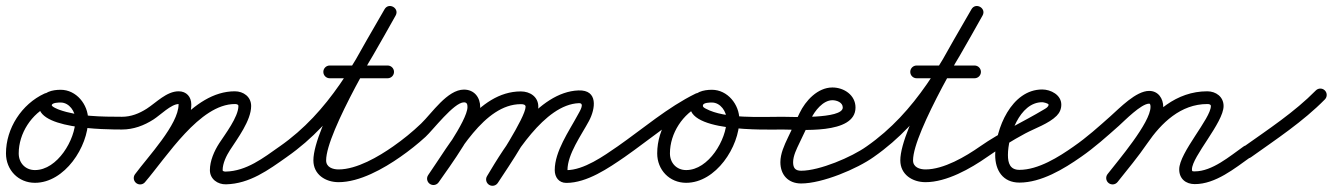

<svg xmlns="http://www.w3.org/2000/svg" viewBox="-31 -577 4394 633"><path d="M115.5 -268.5C115.5 -268.5 115.5 -268.5 115.5 -268.5C40.5 -233.8 -11.3 -153.9 -11.3 -71.2C-11.3 -16.8 29.3 25.7 84.2 25.7C182.3 25.7 259.6 -93.2 259.6 -182.5C259.6 -232.4 220.9 -281 169 -281C141.7 -281 110.3 -274 100.2 -244.9C100.2 -244.9 100.2 -245 100.2 -245C100.2 -245 100.2 -245.1 100.2 -245.1C66.2 -149.9 323.5 -150.1 371 -150C382.6 -150 392 -159.4 392 -171C392 -182.6 382.6 -192 371 -192C371 -192 371 -192 371 -192C305.1 -192.1 226.2 -192.7 163.7 -215.4C160.4 -216.6 137.8 -225.5 139.8 -230.9C139.8 -230.9 139.8 -231 139.8 -231C139.8 -231 139.8 -231.1 139.8 -231.1C142.5 -238.7 162.6 -239 169 -239C197.4 -239 217.6 -209.2 217.6 -182.5C217.6 -116.8 158.3 -16.3 84.2 -16.3C52.5 -16.3 30.7 -39.9 30.7 -71.2C30.7 -137.6 73 -202.5 133.2 -230.4C143.7 -235.3 148.3 -247.8 143.4 -258.3C138.5 -268.8 126.1 -273.4 115.5 -268.5Z M371 -150C371 -150 371 -150 371 -150C409 -150 443.7 -163 475.3 -183.3C497.3 -197.4 533.4 -234 558 -234C560.6 -234 557.7 -239.7 557.7 -232.5C557.7 -166.7 457.3 -61 414.1 -2.5C407.2 6.9 409.2 20 418.5 26.9C427.9 33.8 441 31.8 447.9 22.5C499.7 -47.8 599.7 -145.3 599.7 -232.5C599.7 -257.6 583.9 -276 558 -276C518.4 -276 484.6 -239.2 452.7 -218.6C427.8 -202.7 400.9 -192 371 -192C359.4 -192 350 -182.6 350 -171C350 -159.4 359.4 -150 371 -150ZM417.3 25.9C426.1 33.5 439.4 32.5 446.9 23.7C519.3 -60.8 627.5 -234 743.2 -234C747.8 -234 755 -233.4 755 -227.5C755 -191.4 710.6 -133.8 691.8 -104.8C675.3 -79.3 661 -46.8 661 -16C661 -16 661 -16 661 -16C661 -16 661 -16 661 -16C661 13.3 686.6 31.4 714.1 30.7C792.5 28.8 853.7 -16.5 915.1 -59.8C924.6 -66.5 926.8 -79.6 920.2 -89.1C913.5 -98.6 900.4 -100.8 890.9 -94.2C890.9 -94.2 890.9 -94.2 890.9 -94.2C837.2 -56.3 781.8 -12.9 713.1 -11.3C710.1 -11.2 703 -11.9 703 -16C703 -16 703 -16 703 -16C703 -16 703 -16 703 -16C703 -38.5 715.2 -63.5 727.1 -81.9C751.9 -120.3 797 -179.9 797 -227.5C797 -257.9 771.7 -276 743.2 -276C602.3 -276 499 -101.6 415.1 -3.7C407.5 5.1 408.5 18.4 417.3 25.9Z M915 -59.8C915 -59.8 915 -59.8 915 -59.8C1085.9 -179.1 1172.9 -348.2 1273.3 -525.7C1280.2 -537.8 1274.5 -549.1 1265.3 -554.3C1256.2 -559.4 1243.6 -558.5 1236.7 -546.3C1183.2 -451.7 1002.2 -155.6 1002.2 -48.3C1002.2 -1.5 1042.1 23.6 1085.3 23.6C1154.9 23.6 1233.8 -21.1 1289 -59.8C1298.5 -66.5 1300.9 -79.5 1294.2 -89C1287.5 -98.5 1274.5 -100.9 1265 -94.2C1265 -94.2 1265 -94.2 1265 -94.2C1217.4 -60.9 1145.5 -18.4 1085.3 -18.4C1065.9 -18.4 1044.2 -25.6 1044.2 -48.3C1044.2 -141.6 1225.9 -441.9 1273.3 -525.7C1280.2 -537.8 1274.5 -549.1 1265.3 -554.3C1256.2 -559.4 1243.6 -558.5 1236.7 -546.3C1139.7 -374.9 1056.1 -209.4 891 -94.2C881.5 -87.6 879.1 -74.5 885.8 -65C892.4 -55.5 905.5 -53.1 915 -59.8ZM1056 -319C1056 -319 1056 -319 1056 -319C1119.7 -319 1183.3 -319 1247 -319C1258.6 -319 1268 -328.4 1268 -340C1268 -351.6 1258.6 -361 1247 -361C1247 -361 1247 -361 1247 -361C1183.3 -361 1119.7 -361 1056 -361C1044.4 -361 1035 -351.6 1035 -340C1035 -328.4 1044.4 -319 1056 -319Z M1259.8 -65C1266.4 -55.5 1279.5 -53.1 1289 -59.8C1318 -80 1345.8 -102 1371.9 -125.8C1395.9 -147.7 1465.6 -239.6 1498.6 -239.6C1508.5 -239.6 1510.2 -233.1 1510.2 -224C1510.2 -179.8 1408.9 -40.3 1380.8 0C1374.1 9.5 1376.5 22.6 1386 29.2C1395.5 35.9 1408.6 33.5 1415.2 24C1415.2 24 1415.2 24 1415.2 24C1450.8 -27 1552.2 -164.3 1552.2 -224C1552.2 -256.3 1532.3 -281.6 1498.6 -281.6C1443.8 -281.6 1393.2 -204.1 1357.2 -169.5C1328.5 -142 1297.6 -117 1265 -94.2C1255.5 -87.6 1253.1 -74.5 1259.8 -65ZM1415.2 24C1415.2 24 1415.2 24 1415.2 24C1477.4 -65.1 1564.7 -233.6 1686.1 -233.6C1692.1 -233.6 1701.8 -232.9 1701.8 -225.1C1701.8 -190.6 1600.2 -35.5 1575.4 2.5C1569.1 12.2 1571.8 25.3 1581.5 31.6C1591.2 37.9 1604.3 35.2 1610.6 25.5C1610.6 25.5 1610.6 25.5 1610.6 25.5C1644.3 -26.3 1743.8 -169 1743.8 -225.1C1743.8 -257.9 1716.4 -275.6 1686.1 -275.6C1543.6 -275.6 1452.7 -103.2 1380.8 0C1374.1 9.5 1376.5 22.6 1386 29.2C1395.5 35.9 1408.6 33.5 1415.2 24ZM1581.9 32.6C1591.8 38.5 1604.7 35.3 1610.7 25.3C1661.3 -59.5 1764 -232.8 1877.7 -236.9C1898.4 -237.6 1879.4 -208.5 1873.7 -197.9C1844.7 -144 1797.9 -78.1 1797.9 -16.1C1797.9 7 1811.3 26 1836 26C1904.4 26 1974.9 -22.6 2028.9 -59.7C2038.5 -66.3 2040.9 -79.3 2034.3 -88.9C2027.7 -98.5 2014.7 -100.9 2005.1 -94.3C1959.5 -62.9 1894.2 -16 1836 -16C1835.4 -16 1838 -15 1838.7 -14.4C1841.1 -12.3 1839.9 -10.2 1839.9 -16.1C1839.9 -68.9 1885.6 -131.2 1910.7 -178.1C1932.2 -218.1 1941.8 -281.2 1876.3 -278.9C1742.6 -274.1 1634.8 -97.1 1574.6 3.8C1568.7 13.7 1571.9 26.6 1581.9 32.6Z M1999.8 -65C2006.4 -55.5 2019.5 -53.1 2029 -59.8C2110.4 -116.5 2191.7 -187.2 2280.6 -230.6C2291 -235.7 2295.3 -248.3 2290.2 -258.7C2285.1 -269.1 2272.6 -273.4 2262.2 -268.3C2262.2 -268.3 2262.2 -268.3 2262.2 -268.3C2171.1 -223.9 2088.2 -152.3 2005 -94.2C1995.5 -87.6 1993.1 -74.5 1999.8 -65ZM2262.5 -268.5C2262.5 -268.5 2262.5 -268.5 2262.5 -268.5C2187.5 -233.8 2135.7 -153.9 2135.7 -71.2C2135.7 -16.8 2176.3 25.7 2231.2 25.7C2329.3 25.7 2406.6 -93.2 2406.6 -182.5C2406.6 -232.4 2367.9 -281 2316 -281C2288.7 -281 2257.3 -274 2247.2 -244.9C2247.2 -244.9 2247.2 -245 2247.2 -245C2247.2 -245 2247.2 -245.1 2247.2 -245.1C2209.3 -138.8 2501.3 -150 2548 -150C2559.6 -150 2569 -159.4 2569 -171C2569 -182.6 2559.6 -192 2548 -192C2548 -192 2548 -192 2548 -192C2478 -192.1 2359.6 -184.4 2296 -218.7C2290.9 -221.4 2284.5 -224.5 2286.8 -230.9C2286.8 -230.9 2286.8 -231 2286.8 -231C2286.8 -231 2286.8 -231.1 2286.8 -231.1C2289.5 -238.7 2309.6 -239 2316 -239C2344.4 -239 2364.6 -209.2 2364.6 -182.5C2364.6 -116.8 2305.3 -16.3 2231.2 -16.3C2199.5 -16.3 2177.7 -39.9 2177.7 -71.2C2177.7 -137.6 2220 -202.5 2280.2 -230.4C2290.7 -235.3 2295.3 -247.8 2290.4 -258.3C2285.5 -268.8 2273.1 -273.4 2262.5 -268.5Z M2527 -171C2527 -159.4 2536.4 -150 2548 -150C2604 -150.1 2789.5 -131.8 2789.5 -222.5C2789.5 -263.6 2751.4 -288.6 2713.4 -288.6C2664.7 -288.6 2624.5 -245 2605 -204C2592.2 -177 2579.3 -150 2566.5 -123C2554.7 -98.2 2541.8 -70.3 2541.8 -42.3C2541.8 -0.7 2567.4 27.9 2610.3 27.9C2680 27.9 2794.6 -20.1 2850.2 -59.9C2859.7 -66.7 2861.8 -79.8 2855.1 -89.2C2848.3 -98.7 2835.2 -100.8 2825.8 -94.1C2825.8 -94.1 2825.8 -94.1 2825.8 -94.1C2777.3 -59.3 2670.9 -14.1 2610.3 -14.1C2590.6 -14.1 2583.8 -23.6 2583.8 -42.3C2583.8 -63.3 2595.6 -86.5 2604.4 -105C2617.2 -132 2630.1 -159 2643 -186C2655 -211.3 2682.3 -246.6 2713.4 -246.6C2727.5 -246.6 2747.5 -239.4 2747.5 -222.5C2747.5 -183.5 2571.8 -192 2548 -192C2536.4 -192 2527 -182.6 2527 -171Z M2850 -59.8C2850 -59.8 2850 -59.8 2850 -59.8C3020.9 -179.1 3107.9 -348.2 3208.3 -525.7C3215.2 -537.8 3209.5 -549.1 3200.3 -554.3C3191.2 -559.4 3178.6 -558.5 3171.7 -546.3C3118.2 -451.7 2937.2 -155.6 2937.2 -48.3C2937.2 -1.5 2977.1 23.6 3020.3 23.6C3089.9 23.6 3168.8 -21.1 3224 -59.8C3233.5 -66.5 3235.9 -79.5 3229.2 -89C3222.5 -98.5 3209.5 -100.9 3200 -94.2C3200 -94.2 3200 -94.2 3200 -94.2C3152.4 -60.9 3080.5 -18.4 3020.3 -18.4C3000.9 -18.4 2979.2 -25.6 2979.2 -48.3C2979.2 -141.6 3160.9 -441.9 3208.3 -525.7C3215.2 -537.8 3209.5 -549.1 3200.3 -554.3C3191.2 -559.4 3178.6 -558.5 3171.7 -546.3C3074.7 -374.9 2991.1 -209.4 2826 -94.2C2816.5 -87.6 2814.1 -74.5 2820.8 -65C2827.4 -55.5 2840.5 -53.1 2850 -59.8ZM2991 -319C2991 -319 2991 -319 2991 -319C3054.7 -319 3118.3 -319 3182 -319C3193.6 -319 3203 -328.4 3203 -340C3203 -351.6 3193.6 -361 3182 -361C3182 -361 3182 -361 3182 -361C3118.3 -361 3054.7 -361 2991 -361C2979.4 -361 2970 -351.6 2970 -340C2970 -328.4 2979.4 -319 2991 -319Z M3224 -59.8C3224 -59.8 3224 -59.8 3224 -59.8C3264.2 -87.8 3305.7 -113.7 3348.9 -136.9C3380.7 -153.9 3427.1 -169.5 3452.6 -195.2C3462.6 -205.2 3468 -217.7 3468 -232C3468 -264.1 3433.3 -282 3405 -282C3303.7 -282 3250 -151.9 3250 -66C3250 -15.5 3275.1 25 3330 25C3401.9 25 3476.5 -20 3533.1 -59.8C3542.6 -66.5 3544.8 -79.6 3538.2 -89.1C3531.5 -98.6 3518.4 -100.8 3508.9 -94.2C3508.9 -94.2 3508.9 -94.2 3508.9 -94.2C3460.2 -59.9 3392.3 -17 3330 -17C3299.2 -17 3292 -38.9 3292 -66C3292 -126.8 3330 -240 3405 -240C3409.3 -240 3426 -236 3426 -232C3426 -224.4 3416.6 -219.6 3411.1 -216.3C3340.7 -174 3268.3 -141.9 3200 -94.2C3190.5 -87.6 3188.1 -74.5 3194.8 -65C3201.4 -55.5 3214.5 -53.1 3224 -59.8Z M3503.7 -65C3510.3 -55.5 3523.4 -53.1 3533 -59.7C3577.4 -90.5 3617.7 -126.6 3658 -162.4C3676.7 -179.2 3731.3 -235.3 3757.7 -235.3C3762.1 -235.3 3762.1 -227.4 3762.1 -224.4C3762.1 -172.6 3655.9 -48.5 3620.4 -2.9C3613.3 6.3 3615 19.5 3624.1 26.6C3633.3 33.7 3646.5 32 3653.6 22.9C3653.6 22.9 3653.6 22.9 3653.6 22.9C3697 -33 3804.1 -156.1 3804.1 -224.4C3804.1 -252 3787.8 -277.3 3757.7 -277.3C3714.1 -277.3 3660.5 -220.9 3630 -193.8C3591 -159.1 3552 -124 3509 -94.3C3499.5 -87.7 3497.1 -74.6 3503.7 -65ZM3653.4 23.1C3653.4 23.1 3653.4 23.1 3653.4 23.1C3686.7 -18.7 3721.1 -60 3751.3 -104.1C3797.8 -172 3861.9 -234 3949.2 -234C3953.8 -234 3961.1 -233.4 3961.1 -227.5C3961.1 -186.5 3856.7 -73.8 3856.7 -18.6C3856.7 12.1 3878.1 30 3908 30C3976.6 30 4039.5 -21.8 4093.1 -59.9C4102.6 -66.6 4104.8 -79.7 4098.1 -89.1C4091.4 -98.6 4078.3 -100.8 4068.9 -94.1C4023.5 -62 3965.5 -12 3908 -12C3900.6 -12 3898.7 -11.6 3898.7 -18.6C3898.7 -60.7 4003 -172.8 4003 -227.5C4003 -257.9 3977.7 -276 3949.2 -276C3847.2 -276 3771.3 -207.8 3716.7 -127.9C3687.1 -84.6 3653.3 -44.1 3620.6 -3.1C3613.4 6 3614.8 19.2 3623.9 26.4C3633 33.6 3646.2 32.2 3653.4 23.1Z M4063.9 -63.5C4070.6 -54 4083.7 -51.8 4093.2 -58.5C4176.4 -117.7 4265.3 -176.4 4337 -249.3C4345.1 -257.5 4345 -270.8 4336.7 -279C4328.5 -287.1 4315.2 -287 4307 -278.7C4307 -278.7 4307 -278.7 4307 -278.7C4237.1 -207.6 4150 -150.4 4068.8 -92.8C4059.4 -86.1 4057.2 -73 4063.9 -63.5Z"/></svg>

Font: FRB American Cursive Guidelines Medium
Style: Italic
Weight: 500
Italic angle: -25°
Version: Version 2.0;Modular Font Editor K font №1